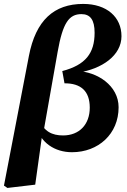

<svg xmlns="http://www.w3.org/2000/svg" viewBox="-36 -746 636 960"><path d="M1 193.7 140.1 177.3 175.1 -73.4 181.1 -84.4 252.4 -487.8C277.9 -631.8 308.9 -675.4 371.3 -675.4C414.8 -675.4 437 -647.5 437 -582.3C437 -479.7 391.6 -421.1 275.4 -390.7L286.5 -329.4C369.2 -329.8 412.8 -289.9 412.8 -207.7C412.8 -123.5 360.4 -68.8 279.3 -68.8C224.6 -68.8 183.2 -88.7 161 -146.9L142.7 -122.1C164.1 -31.1 239.5 15.1 324 15.1C455.6 15.1 557 -76.1 557 -209.6C557 -317.4 451.1 -388 346.3 -391.1L353.8 -382.7C474.4 -401.2 571.4 -468.8 571.4 -565.1C571.4 -660.5 498.2 -726.4 379.9 -726.4C233.8 -726.4 142.7 -644.5 108.5 -466.2L43.8 -129.7L-16.2 182.1L1 193.7Z"/></svg>

Font: Source Serif 4 Variable
Style: Italic
Weight: 400
Italic angle: -12°
Designer: Frank Grießhammer
Foundry: Adobe Systems Incorporated
Version: Version 4.004;hotconv 1.0.116;makeotfexe 2.5.65601